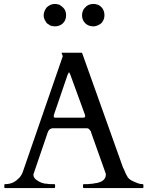

<svg xmlns="http://www.w3.org/2000/svg" viewBox="-20 -956 757 976"><path d="M442 -288C442 -285 443 -284 443 -283L517 -75C518 -72 518 -70 518 -68C518 -42 495 -31 474 -26C466 -25 458 -24 450 -22C442 -22 435 -21 428 -20H406C405 -20 404 -20 403 -18C402 -18 402 -17 402 -16V-4C402 -3 402 -2 403 -2C404 0 405 0 406 0H705C707 0 708 0 708 -2C709 -2 709 -3 709 -4V-15C709 -16 709 -18 708 -18C707 -20 706 -20 705 -20C698 -20 690 -21 682 -24C658 -34 636 -40 626 -61C617 -75 614 -89 605 -105L398 -685C397 -686 396 -687 396 -688H295C294 -688 293 -687 293 -686C293 -684 299 -673 299 -670C299 -669 299 -669 298 -668V-667L99 -91C94 -74 87 -62 78 -52C59 -33 40 -20 6 -20C3 -20 2 -19 2 -16V-4C2 -1 3 0 6 0H256C257 0 258 0 259 -2C260 -2 260 -3 260 -4V-16C260 -17 260 -18 259 -18C258 -20 257 -20 256 -20H243C236 -20 227 -20 218 -22C198 -22 177 -32 166 -41C158 -46 150 -56 150 -66V-70L223 -284C223 -285 224 -286 225 -288C228 -296 237 -304 248 -304H421C434 -304 435 -295 442 -288ZM404 -358H260C257 -358 256 -359 254 -360C254 -361 253 -363 253 -365C253 -366 253 -368 254 -370C254 -372 254 -374 255 -375L323 -574L328 -584C328 -587 330 -588 331 -588C332 -588 335 -584 338 -575L411 -375C412 -373 412 -371 412 -370C413 -369 413 -367 413 -366C413 -361 410 -358 404 -358ZM454 -822C472 -822 486 -831 495 -838C504 -849 511 -860 511 -878C511 -912 489 -936 454 -936C436 -936 421 -928 414 -919C404 -911 397 -895 397 -878C397 -847 420 -822 454 -822ZM316 -878C316 -908 300 -920 282 -932C274 -934 267 -936 259 -936C240 -936 229 -928 218 -919C211 -910 202 -896 202 -878C202 -859 211 -849 218 -838L236 -826C244 -824 251 -822 259 -822C292 -822 316 -845 316 -878Z"/></svg>

Font: fbb
Style: Regular
Weight: 400
Designer: David J. Perry, Michael Sharpe
Version: Version 1.045